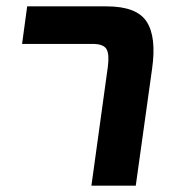

<svg xmlns="http://www.w3.org/2000/svg" viewBox="-20 -587 555 607"><path d="M269 0 320.8 -375Q326.2 -414.6 316.9 -431.4Q307.6 -448.2 272 -448.2H49.8L65.9 -566.9H316.9Q412.1 -566.9 443.6 -518.6Q475.1 -470.2 460.9 -370.1L409.2 0Z"/></svg>

Font: FiraGO SemiBold
Style: Italic
Weight: 600
Italic angle: -8°
Designer: bBox Type GmbH
Foundry: bBox Type GmbH
Version: Version 1.001;PS 001.001;hotconv 1.0.88;makeotf.lib2.5.64775